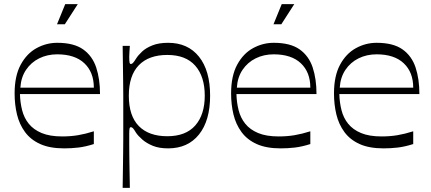

<svg xmlns="http://www.w3.org/2000/svg" viewBox="-20 -706 2093 933"><path d="M292 15Q222 15 175.5 -6Q129 -27 101.5 -64.5Q74 -102 62.5 -150Q51 -198 51 -252Q51 -337 80.5 -391.5Q110 -446 157.5 -472Q205 -498 258 -498Q339 -498 384 -466Q429 -434 447.5 -378Q466 -322 466 -249H77Q78 -208 87.5 -170.5Q97 -133 120 -104.5Q143 -76 182.5 -59.5Q222 -43 282 -43Q323 -43 359 -49Q395 -55 436 -68V-6Q395 7 361 11Q327 15 292 15ZM436 -280Q436 -355 390 -398.5Q344 -442 258 -442Q210 -442 170.5 -422.5Q131 -403 106.5 -366.5Q82 -330 79 -280ZM257 -588 297 -686H358L295 -588Z M576 207Q577 149 577.5 105.5Q578 62 578.5 28.5Q579 -5 579 -32Q579 -59 579 -84Q579 -109 579 -136Q579 -163 579 -188Q579 -213 579 -240Q579 -267 578.5 -301Q578 -335 577.5 -379.5Q577 -424 576 -483H611Q610 -468 609 -454Q608 -440 608 -431Q608 -410 609.5 -402.5Q611 -395 616 -395Q621 -395 626 -400Q631 -405 641 -421Q651 -437 670 -455Q689 -473 720.5 -485.5Q752 -498 797 -498Q893 -498 947 -430.5Q1001 -363 1001 -241Q1001 -120 947 -52.5Q893 15 797 15Q753 15 722.5 2.5Q692 -10 671.5 -28Q651 -46 641 -61Q631 -78 626 -83Q621 -88 616 -88Q611 -88 609.5 -81Q608 -74 608 -55Q608 -34 608 -4Q608 26 608.5 59Q609 92 609.5 122.5Q610 153 610.5 175.5Q611 198 611 207ZM793 -44Q883 -44 929 -96.5Q975 -149 975 -241Q975 -334 929 -386.5Q883 -439 793 -439Q703 -439 654.5 -389Q606 -339 606 -241Q606 -143 654.5 -93.5Q703 -44 793 -44Z M1344 15Q1274 15 1227.5 -6Q1181 -27 1153.5 -64.5Q1126 -102 1114.5 -150Q1103 -198 1103 -252Q1103 -337 1132.5 -391.5Q1162 -446 1209.5 -472Q1257 -498 1310 -498Q1391 -498 1436 -466Q1481 -434 1499.5 -378Q1518 -322 1518 -249H1129Q1130 -208 1139.5 -170.5Q1149 -133 1172 -104.5Q1195 -76 1234.5 -59.5Q1274 -43 1334 -43Q1375 -43 1411 -49Q1447 -55 1488 -68V-6Q1447 7 1413 11Q1379 15 1344 15ZM1488 -280Q1488 -355 1442 -398.5Q1396 -442 1310 -442Q1262 -442 1222.5 -422.5Q1183 -403 1158.5 -366.5Q1134 -330 1131 -280ZM1309 -588 1349 -686H1410L1347 -588Z M1844 15Q1774 15 1727.5 -6Q1681 -27 1653.5 -64.5Q1626 -102 1614.5 -150Q1603 -198 1603 -252Q1603 -337 1632.5 -391.5Q1662 -446 1709.5 -472Q1757 -498 1810 -498Q1891 -498 1936 -466Q1981 -434 1999.5 -378Q2018 -322 2018 -249H1629Q1630 -208 1639.5 -170.5Q1649 -133 1672 -104.5Q1695 -76 1734.5 -59.5Q1774 -43 1834 -43Q1875 -43 1911 -49Q1947 -55 1988 -68V-6Q1947 7 1913 11Q1879 15 1844 15ZM1988 -280Q1988 -355 1942 -398.5Q1896 -442 1810 -442Q1762 -442 1722.5 -422.5Q1683 -403 1658.5 -366.5Q1634 -330 1631 -280Z"/></svg>

Font: Ojuju
Style: Regular
Weight: 400
Designer: Chisaokwu Joboson, Mirko Velimirovic
Foundry: Udi Foundry
Version: Version 1.000